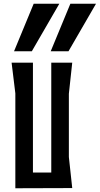

<svg xmlns="http://www.w3.org/2000/svg" viewBox="-20 -1005 533 1026"><path d="M160 -985 55 -731H150L297 -985ZM493 -985H356L251 -731H346ZM254 -670V-83H156V-670H42L62 -506V1L366 0L348 -166V-504L366 -670Z"/></svg>

Font: BackOut Medium
Style: Regular
Weight: 500
Designer: Frank Adebiaye
Foundry: Velvetyne Type Foundry
Version: Version 2.000;hotconv 1.0.109;makeotfexe 2.5.65596